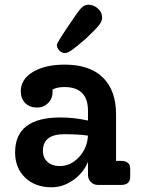

<svg xmlns="http://www.w3.org/2000/svg" viewBox="-20 -784 600 814"><path d="M255 -559Q242 -559 231.5 -570Q221 -581 221 -593Q221 -603 278 -686Q310 -735 324 -749.5Q338 -764 354 -764Q377 -764 395 -748Q413 -732 413 -709Q413 -694 400 -677.5Q387 -661 345 -621Q300 -582 283 -570.5Q266 -559 255 -559ZM493 -102Q532 -102 532 -68V-34Q532 0 493 0H395Q377 0 365 -12.5Q353 -25 353 -42V-98Q334 -51 290.5 -20.5Q247 10 199 10Q129 10 86.5 -31Q44 -72 44 -138Q44 -286 236 -286Q294 -286 353 -273V-314Q353 -415 253 -415Q221 -415 202 -404Q203 -401 203 -395Q203 -366 184 -347Q165 -328 137 -328Q106 -328 87 -347Q68 -366 68 -397Q68 -448 119.5 -479Q171 -510 254 -510Q361 -510 416.5 -455Q472 -400 472 -300V-102ZM233 -80Q280 -80 315 -118Q350 -156 353 -209Q314 -215 253 -215Q162 -215 162 -145Q162 -115 181.5 -97.5Q201 -80 233 -80Z"/></svg>

Font: Solway Medium
Style: Regular
Weight: 500
Designer: Mariya V. Pigoulevskaya
Foundry: The Northern Block Ltd.
Version: Version 1.000;hotconv 1.0.109;makeotfexe 2.5.65596